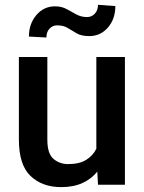

<svg xmlns="http://www.w3.org/2000/svg" viewBox="-20 -764 596 794"><path d="M385.3 0 382.3 -54.2Q357.9 -23.9 320.8 -7.1Q283.7 9.8 232.9 9.8Q154.8 9.8 106.4 -36.1Q58.1 -82 58.1 -187V-528.3H175.8V-186Q175.8 -128.4 201.2 -106.9Q226.6 -85.4 261.7 -85.4Q308.1 -85.4 336.2 -102.8Q364.3 -120.1 378.4 -148.9V-528.3H496.6V0ZM385.3 -744.1 457 -738.8Q457 -685.5 426.3 -650.1Q395.5 -614.7 349.1 -614.7Q316.9 -614.7 297.4 -626Q277.8 -637.2 260.3 -648.2Q242.7 -659.2 216.3 -659.2Q197.8 -659.2 184.8 -645.5Q171.9 -631.8 171.9 -608.9L99.6 -612.8Q99.6 -665.5 130.4 -701.7Q161.1 -737.8 207.5 -737.8Q234.4 -737.8 254.9 -726.8Q275.4 -715.8 295.4 -704.6Q315.4 -693.4 340.3 -693.4Q358.9 -693.4 372.1 -707.5Q385.3 -721.7 385.3 -744.1Z"/></svg>

Font: Vazirmatn RD UI Medium
Style: Regular
Weight: 500
Designer: Saber Rastikerdar
Foundry: Saber Rastikerdar
Version: Version 33.003